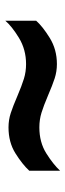

<svg xmlns="http://www.w3.org/2000/svg" viewBox="218 -659 246 722"><g transform="rotate(-90 341.0 -298.0)"><path d="M461 -207Q433 -207 407 -215.5Q381 -224 344 -240Q304 -257 278 -265Q252 -273 223 -273Q167 -273 125.5 -247Q84 -221 60 -195V-311Q84 -337 125.5 -363Q167 -389 223 -389Q251 -389 277 -380.5Q303 -372 340 -356Q380 -339 406 -331Q432 -323 461 -323Q516 -323 560 -350Q604 -377 624 -401V-285Q603 -261 559.5 -234Q516 -207 461 -207Z"/></g></svg>

Font: Chivo ExtraBold
Style: Regular
Weight: 800
Designer: Hector Gatti
Foundry: Omnibus-Type
Version: Version 1.007